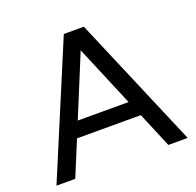

<svg xmlns="http://www.w3.org/2000/svg" viewBox="-126 -856 1012 990"><g transform="rotate(-20 380.0 -361.0)"><path d="M238 -278 376 -613 517 -278ZM553 -193 634 0H740L433 -722H323L20 0H123L203 -193Z"/></g></svg>

Font: Perun
Style: Regular
Weight: 400
Foundry: Copyright (c) Stefan Peev, Context Ltd, 2016
Version: Version 1.089